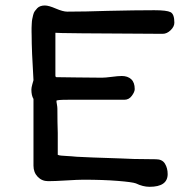

<svg xmlns="http://www.w3.org/2000/svg" viewBox="-20 -682 683 714"><path d="M104.5 -65.9V-314Q96.7 -326.7 96.7 -349.1Q96.7 -356 100.3 -368.9Q104 -381.8 104.5 -383.8Q97.7 -494.1 97.7 -550.3Q97.7 -552.7 97.4 -563Q97.2 -573.2 97.4 -578.4Q97.7 -583.5 98.1 -594.2Q98.6 -605 99.9 -611.1Q101.1 -617.2 103.3 -626.2Q105.5 -635.3 109.4 -640.6Q113.3 -646 118.4 -651.4Q123.5 -656.7 130.9 -659.2Q138.2 -661.6 147 -661.6Q161.1 -661.6 187.7 -650.1Q214.4 -638.7 230 -638.7Q294.9 -638.7 380.4 -641.6Q483.9 -644 553.7 -644Q600.1 -644 614.3 -636.7Q628.4 -629.4 628.4 -597.7Q628.4 -583 614.5 -569.6Q600.6 -556.2 585 -556.2Q186 -558.1 186 -560.1V-401.4Q186 -395 190.4 -395Q211.4 -395 265.6 -394Q319.8 -393.1 359.4 -393.1Q371.1 -393.1 395.3 -396.2Q419.4 -399.4 433.1 -399.4Q454.6 -399.4 467.8 -387.5Q481 -375.5 481 -350.6Q481 -340.3 470.2 -325.7Q459.5 -311 442.4 -311H231.9Q189.9 -311 189.9 -307.1Q189.9 -302.7 191.7 -293.5Q193.4 -284.2 193.4 -276.9Q193.4 -225.6 194.8 -187.5V-109.4Q193.4 -106.9 196.8 -105.5Q200.2 -104 208.3 -103.3Q216.3 -102.5 225.1 -102.1Q233.9 -101.6 245.6 -100.8Q257.3 -100.1 265.1 -99.1Q303.7 -96.7 429.7 -92.8L478.5 -90.8L559.1 -89.8H559.6Q583.5 -89.8 593.5 -73.2Q603.5 -56.6 603.5 -34.7Q603.5 12.7 536.1 12.7Q511.7 12.7 485.4 0Q472.2 -4.9 418 -9.3Q363.8 -13.7 289.6 -13.7Q270 -13.7 226.8 -11Q183.6 -8.3 159.2 -8.3Q135.7 -8.3 120.1 -24.7Q104.5 -41 104.5 -65.9Z"/></svg>

Font: Short Stack
Style: Regular
Weight: 400
Designer: James Grieshaber
Foundry: James Grieshaber
Version: Version 1.002